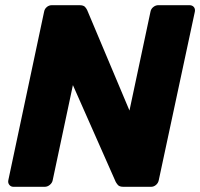

<svg xmlns="http://www.w3.org/2000/svg" viewBox="-20 -720 772 740"><path d="M32 0Q22 0 16 -7.5Q10 -15 12 -25L150 -675Q152 -686 160.5 -693Q169 -700 180 -700H286Q302 -700 308 -693Q314 -686 316 -681L479 -294L560 -675Q562 -686 571 -693Q580 -700 590 -700H710Q721 -700 727 -693Q733 -686 731 -675L592 -26Q590 -15 581.5 -7.5Q573 0 562 0H456Q440 0 434 -7.5Q428 -15 426 -19L261 -392L183 -25Q181 -15 172 -7.5Q163 0 152 0Z"/></svg>

Font: Rubik Light
Style: Bold Italic
Weight: 700
Italic angle: -12°
Version: Version 2.104